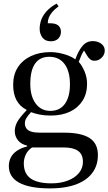

<svg xmlns="http://www.w3.org/2000/svg" viewBox="-20 -815 601 1065"><path d="M258 230Q201 230 158 222Q115 214 86.5 198.5Q58 183 43.5 160Q29 137 29 106Q29 81 39.5 59.5Q50 38 73 22Q96 6 131 -3V-7Q97 -15 79.5 -37Q62 -59 62 -87Q62 -114 75.5 -138.5Q89 -163 127 -203V-206Q90 -225 71.5 -259.5Q53 -294 53 -345Q53 -401 78.5 -441Q104 -481 151 -503.5Q198 -526 260 -526Q285 -526 309.5 -521Q334 -516 357 -507.5Q380 -499 398 -486Q414 -532 437 -559.5Q460 -587 494 -587Q514 -587 529 -580Q544 -573 552.5 -561.5Q561 -550 561 -534Q561 -512 544 -495Q527 -478 504 -478Q491 -478 481.5 -485Q472 -492 464 -505L446 -535Q437 -521 430.5 -506.5Q424 -492 417 -472Q436 -450 449.5 -417.5Q463 -385 463 -350Q463 -296 438 -256.5Q413 -217 368 -195.5Q323 -174 261 -174Q227 -174 199.5 -179.5Q172 -185 152 -193Q133 -172 125.5 -158.5Q118 -145 118 -131Q118 -114 127 -102Q136 -90 154.5 -84.5Q173 -79 202 -79H338Q430 -79 476.5 -49.5Q523 -20 523 46Q523 81 511.5 109.5Q500 138 478 160.5Q456 183 424 198.5Q392 214 350 222Q308 230 258 230ZM266 202Q316 202 355.5 187Q395 172 417.5 145Q440 118 440 83Q440 41 413 22Q386 3 335 3H158Q135 18 123.5 41.5Q112 65 112 91Q112 148 150 175Q188 202 266 202ZM259 -200Q312 -200 340 -239Q368 -278 368 -347Q368 -420 338 -460Q308 -500 253 -500Q201 -500 174.5 -462Q148 -424 148 -350Q148 -281 178 -240.5Q208 -200 259 -200ZM262 -586Q231 -586 215.5 -606.5Q200 -627 200 -655Q200 -678 207.5 -701.5Q215 -725 235.5 -749.5Q256 -774 294 -795L305 -780Q281 -762 268.5 -746.5Q256 -731 250.5 -716.5Q245 -702 245 -686H257Q290 -686 304 -673Q318 -660 318 -639Q318 -624 311 -611.5Q304 -599 291.5 -592.5Q279 -586 262 -586Z"/></svg>

Font: Literata 60pt
Style: Regular
Weight: 400
Designer: Latin by Veronika Burian and Jose Scaglione. Greek by Irene Vlachou. Cyrillic by Vera Evstafieva.
Foundry: TypeTogether
Version: Version 3.002